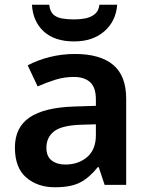

<svg xmlns="http://www.w3.org/2000/svg" viewBox="-20 -781 630 811"><path d="M297 -553Q403 -553 458 -507Q513 -461 513 -364V0H422L397 -75H393Q358 -31 319 -10.5Q280 10 212 10Q139 10 91 -31Q43 -72 43 -158Q43 -243 105 -285Q167 -327 292 -331L385 -334V-361Q385 -412 360.5 -434Q336 -456 292 -456Q251 -456 213 -444Q175 -432 139 -416L97 -505Q138 -527 189.5 -540Q241 -553 297 -553ZM320 -254Q239 -251 207.5 -225.5Q176 -200 176 -157Q176 -120 198.5 -103Q221 -86 256 -86Q311 -86 348 -117.5Q385 -149 385 -210V-256ZM475 -761Q470 -692 421 -649Q372 -606 293 -606Q211 -606 165 -648Q119 -690 115 -761H188Q191 -733 205 -720Q219 -707 242 -703Q265 -699 294 -699Q319 -699 341.5 -703.5Q364 -708 380.5 -721.5Q397 -735 400 -761Z"/></svg>

Font: Noto Sans Nag Mundari SemiBold
Style: Regular
Weight: 600
Version: Version 1.000